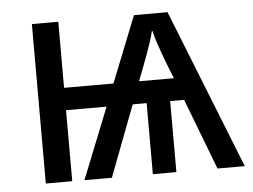

<svg xmlns="http://www.w3.org/2000/svg" viewBox="-44 -590 846 643"><g transform="rotate(-5 379.5 -268.0)"><path d="M541 -536.1 753.9 0H662.1L570.8 -238.8H523.9V0H444.8V-238.8H397.9L307.1 0H214.8L310.1 -238.8H173.8V0H85V-536.1H173.8V-314H339.8L428.2 -536.1ZM482.9 -477.1Q480.5 -464.8 473.9 -444.3Q467.3 -423.8 458.7 -400.4Q450.2 -377 441.2 -353.8Q432.1 -330.6 425.8 -314H543Q536.1 -330.6 527.1 -353.8Q518.1 -377 509.5 -400.4Q501 -423.8 494.4 -444.3Q487.8 -464.8 485.8 -477.1Z"/></g></svg>

Font: Droid Sans
Style: Regular
Weight: 400
Foundry: Ascender Corporation
Version: Version 1.00 build 114